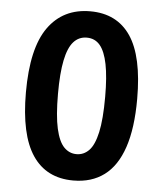

<svg xmlns="http://www.w3.org/2000/svg" viewBox="-51 -735 677 796"><g transform="rotate(5 287.0 -337.5)"><path d="M385 -342Q385 -425 374.5 -477.5Q364 -530 343 -555Q322 -580 288 -580Q255 -580 233 -555.5Q211 -531 200 -477.5Q189 -424 189 -338Q189 -246 201 -193Q213 -140 235 -117.5Q257 -95 287 -95Q317 -95 339 -117.5Q361 -140 373 -194Q385 -248 385 -342ZM518 -345Q518 -223 491 -143Q464 -63 411.5 -24Q359 15 283 15Q171 15 113.5 -70.5Q56 -156 56 -332Q56 -516 118 -603Q180 -690 293 -690Q404 -690 461 -606Q518 -522 518 -345Z"/></g></svg>

Font: Yaldevi ExtraLight
Style: Bold
Weight: 700
Version: Version 1.100